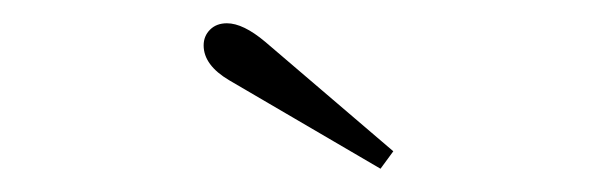

<svg xmlns="http://www.w3.org/2000/svg" viewBox="-20 -729 517 165"><path d="M177 -660Q155 -673 155 -690Q155 -698 160.5 -703.5Q166 -709 175 -709Q189 -709 208 -693L318 -599L307 -584Z"/></svg>

Font: Taviraj ExtraLight
Style: Regular
Weight: 200
Designer: Katatrad Team
Foundry: CadsonDemak
Version: Version 1.030